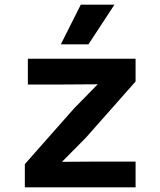

<svg xmlns="http://www.w3.org/2000/svg" viewBox="-20 -807 690 827"><path d="M87 0V-100L299 -340L401 -444L252 -443H100V-554H564V-456L350 -214L247 -110L396 -111H564V0ZM242 -616 328 -787H473L361 -616Z"/></svg>

Font: Azeret Mono SemiBold
Style: Regular
Weight: 600
Designer: Martin Vácha
Foundry: Displaay
Version: Version 1.002